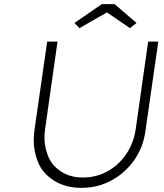

<svg xmlns="http://www.w3.org/2000/svg" viewBox="-20 -901 793 928"><path d="M373 7Q296 7 240.5 -28.5Q185 -64 164 -116.5Q143 -169 143 -221Q143 -244 146 -268L208 -700H258L198 -277Q195 -255 195 -234Q195 -192 212 -147.5Q229 -103 273.5 -73Q318 -43 380 -43Q445 -43 499.5 -73Q554 -103 590 -156Q626 -209 636 -277L696 -700H745L683 -268Q672 -188 628 -126Q584 -64 518 -28.5Q452 7 373 7ZM364 -765 340 -790 472 -881H534L640 -790L608 -765L497 -841Z"/></svg>

Font: Lexend ExtLt
Style: Italic
Weight: 250
Italic angle: -8.13011°
Designer: Bonnie Shaver-Troup, Thomas Jockin
Foundry: Lexend
Version: Version 1.007